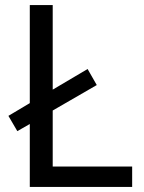

<svg xmlns="http://www.w3.org/2000/svg" viewBox="-20 -734 564 754"><path d="M97 0V-247L48 -219L13 -279L97 -329V-714H187V-382L324 -463L360 -400L187 -300V-80H499V0Z"/></svg>

Font: Noto Sans Mayan Numerals
Style: Regular
Weight: 400
Designer: Monotype Design Team
Foundry: Monotype Imaging Inc.
Version: Version 2.001; ttfautohint (v1.8.4.7-5d5b)